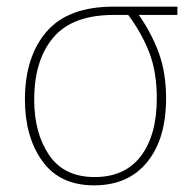

<svg xmlns="http://www.w3.org/2000/svg" viewBox="-20 -548 577 578"><path d="M480 -252Q480 -328 458.5 -387.5Q437 -447 398 -503H514V-528H322Q185 -528 120 -452.5Q55 -377 55 -248Q55 -136 107.5 -63Q160 10 263 10Q366 10 423 -60Q480 -130 480 -252ZM83 -248Q83 -367 140.5 -435Q198 -503 322 -503H366Q407 -448 429.5 -389.5Q452 -331 452 -252Q452 -141 404 -78Q356 -15 265 -15Q173 -15 128 -81Q83 -147 83 -248Z"/></svg>

Font: Noto Sans Display Thin
Style: Regular
Weight: 250
Designer: Monotype Design Team
Foundry: Monotype Imaging Inc.
Version: Version 1.900